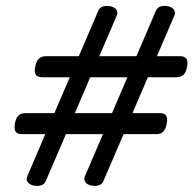

<svg xmlns="http://www.w3.org/2000/svg" viewBox="-20 -610 646 641"><path d="M606 -399.9Q606 -394.5 604.5 -387.2Q601.1 -368.2 592.5 -360.1Q584 -352.1 567.4 -352.1H473.6L422.4 -232.4H512.2Q525.4 -232.4 531.7 -227.1Q538.1 -221.7 538.1 -210Q538.1 -204.6 536.6 -197.3Q533.2 -178.2 524.9 -170.2Q516.6 -162.1 500 -162.1H392.6L325.2 -5.4Q318.4 10.7 295.9 10.7Q281.7 10.7 271.7 4.4Q261.7 -2 261.7 -12.7Q261.7 -17.6 263.7 -22L323.7 -162.1H200.2L132.8 -5.4Q126 10.7 103.5 10.7Q89.4 10.7 79.3 4.4Q69.3 -2 69.3 -12.7Q69.3 -17.6 71.3 -22L131.3 -162.1H54.7Q41 -162.1 34.9 -167.5Q28.8 -172.9 28.8 -185.1Q28.8 -192.4 29.8 -197.3Q33.2 -216.3 41.7 -224.4Q50.3 -232.4 66.9 -232.4H161.6L212.9 -352.1H122.1Q108.9 -352.1 102.5 -357.4Q96.2 -362.8 96.2 -374.5Q96.2 -379.9 97.7 -387.2Q101.1 -406.2 109.6 -414.3Q118.2 -422.4 134.8 -422.4H243.2L308.1 -574.2Q314.9 -590.3 337.4 -590.3Q351.6 -590.3 361.6 -584Q371.6 -577.6 371.6 -566.9Q371.6 -562 369.6 -557.6L311.5 -422.4H435.5L500.5 -574.2Q507.3 -590.3 529.8 -590.3Q543.9 -590.3 554 -584Q564 -577.6 564 -566.9Q564 -562 562 -557.6L503.9 -422.4H580.1Q593.3 -422.4 599.6 -417Q606 -411.6 606 -399.9ZM405.3 -352.1H281.2L230 -232.4H354Z"/></svg>

Font: Courier Prime Sans
Style: Italic
Weight: 400
Italic angle: -10°
Designer: Alan Dague-Greene
Foundry: Quote-Unquote Apps
Version: Version 3.020